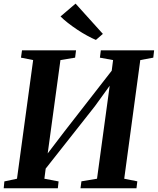

<svg xmlns="http://www.w3.org/2000/svg" viewBox="-22 -1014 850 1034"><path d="M-2 0 1.5 -37 69.5 -51.5 156.5 -690.5 91 -703.5 96.5 -743H387.5L382.5 -703.5L303.5 -690.5L227.5 -134L201.5 -144L325 -306L614.5 -678L573 -581.5L587 -690.5L516 -703.5L521 -743H808L803.5 -703.5L733.5 -690.5L647 -51.5L717.5 -37.5L713 0H411.5L416.5 -37.5L500.5 -51.5L575 -598L601.5 -597.5L489 -442L187 -59L228.5 -140.5L217 -51.5L293.5 -37L289.5 0ZM494.5 -799Q474 -807.5 447.8 -821.8Q421.5 -836 394.5 -854Q367.5 -872 343.8 -890.5Q320 -909 304 -925.5L385 -994.5L532 -831.5Z"/></svg>

Font: Merriweather 60pt
Style: Bold Italic
Weight: 700
Italic angle: -7.8°
Version: Version 2.101